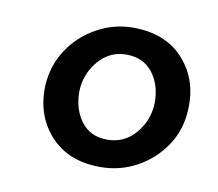

<svg xmlns="http://www.w3.org/2000/svg" viewBox="-48 -770 480 423"><g transform="rotate(10 192.5 -558.5)"><path d="M219 -716Q292 -716 332.5 -670.5Q373 -625 369 -558Q367 -513 343 -477.5Q319 -442 281.5 -421.5Q244 -401 200 -401Q128 -401 87.5 -446Q47 -491 50 -558Q53 -603 76.5 -638.5Q100 -674 138 -695Q176 -716 219 -716ZM214 -655Q177 -655 152 -625.5Q127 -596 126 -557Q126 -517 146.5 -490Q167 -463 205 -463Q243 -463 268 -492.5Q293 -522 294 -561Q294 -602 273 -628.5Q252 -655 214 -655Z"/></g></svg>

Font: Lora SemiBold
Style: Italic
Weight: 600
Italic angle: -3°
Designer: Olga Karpushina, Alexei Vanyashin (Cyrillic)
Foundry: Cyreal
Version: Version 3.011; ttfautohint (v1.8.4.7-5d5b)